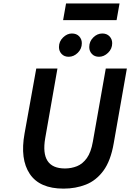

<svg xmlns="http://www.w3.org/2000/svg" viewBox="-20 -1106 772 1138"><path d="M356.5 12Q215 12 156.5 -75.2Q98 -162.5 125.5 -314.5L195 -700H320.5L248 -287Q217 -107.5 365 -107.5Q403 -107.5 436.5 -121Q470 -134.5 494.8 -169Q519.5 -203.5 530.5 -267L607 -700H732L654 -256.5Q636 -152.5 592.8 -94Q549.5 -35.5 488.8 -11.8Q428 12 356.5 12ZM567 -769.5Q540.5 -769.5 524.8 -786.2Q509 -803 509 -827Q509 -860.5 532.8 -884Q556.5 -907.5 586.5 -907.5Q613 -907.5 629 -890.8Q645 -874 645 -850Q645 -816.5 620.5 -793Q596 -769.5 567 -769.5ZM387 -769.5Q361 -769.5 345.2 -786.2Q329.5 -803 329.5 -827Q329.5 -860.5 353.8 -884Q378 -907.5 406 -907.5Q433.5 -907.5 449.2 -890.8Q465 -874 465 -850Q465 -816.5 441 -793Q417 -769.5 387 -769.5ZM354 -986.5 371.5 -1085.5H688.5L671 -986.5Z"/></svg>

Font: Overpass
Style: Bold Italic
Weight: 700
Italic angle: -10°
Designer: Delve Withrington, Dave Bailey, Thomas Jockin
Foundry: Delve Fonts LLC
Version: Version 4.000; ttfautohint (v1.8.3)